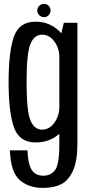

<svg xmlns="http://www.w3.org/2000/svg" viewBox="-20 -710 446 961"><path d="M194.5 230.5Q249.5 230.5 286 212.2Q322.5 194 345 145Q367.5 96 367.5 7V-596H299.5L277 -500.5V11.5Q277 114.5 255.2 142Q233.5 169.5 196.5 169.5Q173 169.5 155.5 158Q138 146.5 128.8 118.8Q119.5 91 117.5 42.5H29.5Q33.5 151.5 78.5 191Q123.5 230.5 194.5 230.5ZM158.5 3Q223.5 3 271 -35.2Q318.5 -73.5 318.5 -130.5L277 -175.5Q277 -129.5 251.8 -95.2Q226.5 -61 191 -61Q152 -61 132.5 -107Q113 -153 113 -299Q113 -445 132.5 -490.8Q152 -536.5 191 -536.5Q226.5 -536.5 251.8 -502.8Q277 -469 277 -423.5L317.5 -464Q317.5 -518.5 270.2 -560Q223 -601.5 158 -601.5Q76 -601.5 49.5 -526.2Q23 -451 23 -299Q23 -148 49.8 -72.5Q76.5 3 158.5 3ZM200 -624Q214 -624 223.5 -634Q233 -644 233 -657.5Q233 -671 223.5 -680.8Q214 -690.5 200 -690.5Q186.5 -690.5 176.5 -680.8Q166.5 -671 166.5 -657.5Q166.5 -643.5 176.8 -633.8Q187 -624 200 -624Z"/></svg>

Font: Anybody Condensed
Style: Regular
Weight: 400
Width: 3
Designer: Tyler Finck
Foundry: Etcetera Type Company
Version: Version 1.113;gftools[0.9.25]